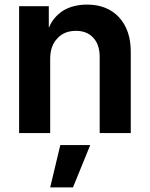

<svg xmlns="http://www.w3.org/2000/svg" viewBox="-20 -575 650 834"><path d="M63 3V-548H192V-456H193Q211 -500 253 -528Q297 -555 358 -555Q445 -555 496 -501Q549 -444 548 -347V3H413V-327Q413 -382 385 -411Q358 -441 310 -441Q259 -441 230 -409Q198 -377 198 -320V3ZM372 55 297 239H198L242 55Z"/></svg>

Font: Sinter Bold
Style: Regular
Weight: 700
Foundry: Adobe & rsms
Version: Version 1.000